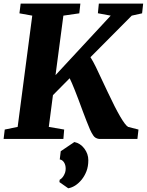

<svg xmlns="http://www.w3.org/2000/svg" viewBox="-35 -767 811 1060"><path d="M-8.8 -51.8 62.5 -66.4 143.1 -680.7 72.3 -693.4 79.1 -747.1H408.7L402.8 -693.4L314.9 -680.7L271.5 -352.1L576.2 -680.7L505.4 -693.8L510.7 -747.1H755.4L749.5 -693.4L692.4 -680.7L464.4 -451.2Q479 -428.7 494.6 -396.5Q494.6 -396.5 559.6 -258.8Q642.1 -83 672.4 -66.4L729.5 -51.8L723.6 0H511.7Q490.7 -2.9 480.5 -18.1Q470.2 -33.2 461.9 -51.8L442.4 -99.6Q432.6 -123.5 421.9 -153.3Q371.1 -292.5 349.6 -335L257.3 -241.7L234.4 -66.4L319.3 -51.8L314.9 0H-15.1ZM375.5 17.1Q408.7 23.9 430.7 53.2Q452.6 82.5 452.6 117.2Q452.6 151.9 442.4 178.2Q432.1 204.6 416 224.6Q382.8 265.1 341.8 272.5L293 238.3L294.4 225.6Q314 214.8 324.2 186.5Q327.6 175.8 327.6 164.6Q327.6 153.3 325.2 144.8Q322.8 136.2 318.4 129.4Q309.1 115.2 294.9 113.3L300.3 67.9Z"/></svg>

Font: Merriweather
Style: Heavy Italic
Weight: 900
Italic angle: -7°
Designer: Eben Sorkin
Foundry: Eben Sorkin
Version: Version 1.001